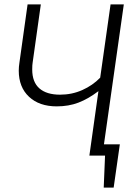

<svg xmlns="http://www.w3.org/2000/svg" viewBox="-20 -705 632 870"><path d="M451 -51H523L495 145H450L456 0H385L426 -292Q380 -257 335.5 -240Q291 -223 237 -223Q158 -223 111.5 -266.5Q65 -310 65 -385Q65 -402 68 -421L105 -685H165L128 -422Q126 -411 126 -390Q126 -333 158.5 -304.5Q191 -276 252 -276Q306 -276 353 -297Q400 -318 434 -353L481 -685H541Z"/></svg>

Font: Fira Sans Light
Style: Italic
Weight: 300
Italic angle: -8°
Designer: bBox Type GmbH & Carrois Corporate GbR & Edenspiekermann AG
Foundry: bBox Type GmbH & Carrois Corporate GbR & Edenspiekermann AG
Version: Version 4.301